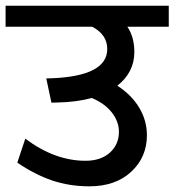

<svg xmlns="http://www.w3.org/2000/svg" viewBox="-35 -669 618 680"><path d="M281.6 -9.1Q211.3 -9.1 149.9 -29.8Q88.5 -50.6 26.3 -93L54.6 -178Q158.7 -99.6 267.9 -99.6Q322 -99.6 354.1 -128.4Q386.2 -157.2 386.2 -202.2Q386.2 -238.6 361 -270.7Q335.7 -302.8 290.2 -322Q237.6 -307.4 167.8 -305.9L147.1 -305.4L128.9 -391.3L148.6 -391.8Q344.8 -399.9 344.8 -495.4Q344.8 -546.5 291.7 -574.3H-15.2V-648.6H562.7V-574.3H416.1Q440.8 -537.9 440.8 -484.8Q440.8 -413 380.7 -365.5Q431.7 -332.2 458.5 -286.9Q485.3 -241.7 485.3 -190.1Q485.3 -112.2 429.7 -60.7Q374.1 -9.1 281.6 -9.1Z"/></svg>

Font: Khula Semibold
Style: Regular
Weight: 600
Designer: Erin McLaughlin, Steve Matteson
Version: Version 1.000;PS 1.0;hotconv 1.0.72;makeotf.lib2.5.5900; ttf